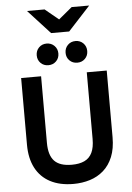

<svg xmlns="http://www.w3.org/2000/svg" viewBox="-70 -1180 852 1242"><g transform="rotate(-5 356.0 -558.5)"><path d="M356 12Q267.9 12 205.6 -20.8Q143.4 -53.5 110.7 -115.9Q78 -178.3 78 -267.2V-700H207.6V-267.2Q207.6 -187.3 243 -149.9Q278.4 -112.6 356 -112.6Q405.2 -112.6 438.2 -128.1Q471.2 -143.7 487.7 -177.8Q504.2 -211.8 504.2 -267.2V-700H633.8V-267.2Q633.8 -192.9 612.1 -139.9Q590.4 -86.9 552.1 -53.2Q513.9 -19.5 463.5 -3.8Q413.1 12 356 12ZM449.2 -767.2Q418.6 -767.2 398.6 -787.1Q378.6 -807 378.6 -837.2Q378.6 -867.4 398.6 -887.6Q418.6 -907.8 449.2 -907.8Q479.1 -907.8 499.2 -887.6Q519.2 -867.4 519.2 -837.2Q519.2 -807 499.2 -787.1Q479.1 -767.2 449.2 -767.2ZM261.2 -767.2Q231.2 -767.2 211.2 -787.1Q191.2 -807 191.2 -837.2Q191.2 -867.4 211.2 -887.6Q231.2 -907.8 261.2 -907.8Q291.4 -907.8 311.6 -887.6Q331.8 -867.4 331.8 -837.2Q331.8 -807 311.6 -787.1Q291.4 -767.2 261.2 -767.2ZM296.5 -972.8 153.5 -1128.8H267.7L355.9 -1056.2L443.5 -1128.8H557.3L413.7 -972.8Z"/></g></svg>

Font: Overpass
Style: Regular
Weight: 400
Designer: Delve Withrington, Dave Bailey, Thomas Jockin
Foundry: Delve Fonts LLC
Version: Version 4.000